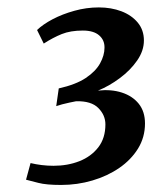

<svg xmlns="http://www.w3.org/2000/svg" viewBox="-20 -924 421 531"><path d="M149 -412.5Q108 -412.5 86.2 -418.2Q64.5 -424 52 -427L64.5 -473Q79 -469.5 95.2 -467.5Q111.5 -465.5 128 -465.5Q167 -465.5 199.5 -478.2Q232 -491 251.8 -516.5Q271.5 -542 271.5 -580Q271.5 -605.5 252 -625.2Q232.5 -645 190.5 -644Q182 -642.5 171.8 -640.2Q161.5 -638 152 -635.5Q142.5 -633 135.5 -630.5L142.5 -679.5Q189.5 -690 217 -708.2Q244.5 -726.5 256.8 -748.8Q269 -771 269 -792Q269.5 -813 254.2 -826.2Q239 -839.5 209 -839.5Q175 -839.5 150.8 -829.8Q126.5 -820 101 -803.5L82.5 -841Q98.5 -856.5 125.5 -870.8Q152.5 -885 185.8 -894.2Q219 -903.5 253.5 -903.5Q287.5 -903.5 315.8 -892.8Q344 -882 361 -861.5Q378 -841 378 -812Q378 -783.5 359.2 -756.5Q340.5 -729.5 311.2 -707.8Q282 -686 251 -673.5Q287.5 -677.5 317 -668Q346.5 -658.5 363.8 -637Q381 -615.5 381 -582.5Q381 -544.5 361.8 -513.2Q342.5 -482 309.8 -459.5Q277 -437 235.5 -424.8Q194 -412.5 149 -412.5Z"/></svg>

Font: Merriweather 24pt SemiCondensed
Style: Bold Italic
Weight: 700
Width: 4
Italic angle: -7.8°
Designer: Eben Sorkin
Foundry: Eben Sorkin
Version: Version 2.101